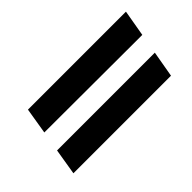

<svg xmlns="http://www.w3.org/2000/svg" viewBox="-36 -589 672 672"><g transform="rotate(-45 300.5 -253.0)"><path d="M82 -291 566 -290 583 -388H98ZM53 -118H536L553 -215H69Z"/></g></svg>

Font: Jost Medium
Style: Italic
Weight: 500
Italic angle: -5°
Version: Version 3.710